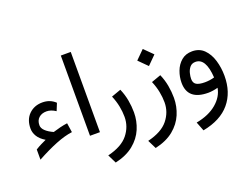

<svg xmlns="http://www.w3.org/2000/svg" viewBox="-135 -950 1941 1499"><g transform="rotate(-20 836.0 -201.0)"><path d="M141.1 -89.4Q98.6 -114.7 79.3 -146.5Q60.1 -178.2 60.1 -211.9Q60.1 -286.1 104.2 -329.3Q148.4 -372.6 216.3 -372.6Q279.8 -372.6 323.2 -331.1L298.3 -270Q259.8 -295.9 222.7 -295.9Q183.1 -295.9 158.7 -273.9Q134.3 -252 134.3 -212.4Q134.3 -188 157 -166Q179.7 -144 221.7 -125Q251.5 -134.3 282.2 -141.8Q313 -149.4 342.8 -153.3L354.5 -75.7Q293.5 -67.9 217 -37.4Q140.6 -6.8 50.3 42.5V-42Q77.6 -59.1 97.2 -68.6Q116.7 -78.1 141.1 -89.4Z M477.5 -667H560.1V-0.5H477.5Z M822.8 -257.3Q844.2 -208 853.5 -156.5Q862.8 -105 862.8 -55.2Q862.8 16.1 835.2 81.3Q807.6 146.5 748.5 194.8Q689.5 243.2 594.7 264.6L559.1 192.4Q677.7 163.6 729.7 98.6Q781.7 33.7 781.7 -47.4Q781.7 -89.8 772.7 -135.7Q763.7 -181.6 743.7 -229Z M1024.9 -425.8 1096.2 -496.6 1167.5 -425.8 1096.2 -354.5ZM1154.8 -257.3Q1176.3 -208 1185.5 -156.5Q1194.8 -105 1194.8 -55.2Q1194.8 16.1 1167.2 81.3Q1139.6 146.5 1080.6 194.8Q1021.5 243.2 926.8 264.6L891.1 192.4Q1009.8 163.6 1061.8 98.6Q1113.8 33.7 1113.8 -47.4Q1113.8 -89.8 1104.7 -135.7Q1095.7 -181.6 1075.7 -229Z M1541.5 -12.2Q1524.9 -6.8 1501.2 -3.4Q1477.5 0 1461.4 0Q1290.5 0 1290.5 -144.5Q1290.5 -192.9 1307.9 -239.5Q1325.2 -286.1 1361.1 -316.9Q1397 -347.7 1451.7 -347.7Q1511.2 -347.7 1549.6 -309.3Q1587.9 -271 1606.2 -210Q1624.5 -148.9 1624.5 -81.1Q1624.5 55.2 1549.6 144.5Q1474.6 233.9 1324.7 262.7L1295.4 187.5Q1401.9 167.5 1465.8 113Q1529.8 58.6 1541.5 -12.2ZM1543.5 -97.2Q1533.2 -261.2 1447.8 -261.2Q1418 -261.2 1401.1 -241.2Q1384.3 -221.2 1377.7 -194.6Q1371.1 -168 1371.1 -147Q1371.1 -113.3 1393.8 -99.6Q1416.5 -85.9 1463.9 -85.9Q1482.9 -85.9 1503.4 -88.6Q1523.9 -91.3 1543.5 -97.2Z"/></g></svg>

Font: Vazir FD-WOL-UI
Style: Regular-FD-WOL-UI
Weight: 400
Designer: Saber Rastikerdar
Foundry: Saber Rastikerdar
Version: Version 30.1.0